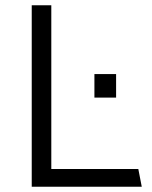

<svg xmlns="http://www.w3.org/2000/svg" viewBox="-20 -706 575 726"><path d="M174 -686V-67H503L516 0H100V-686ZM419 -337H337V-426H419Z"/></svg>

Font: Chivo Light
Style: Regular
Weight: 300
Designer: Hector Gatti
Foundry: Omnibus-Type
Version: Version 1.007